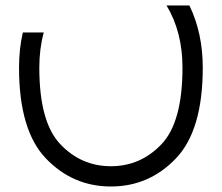

<svg xmlns="http://www.w3.org/2000/svg" viewBox="-20 -469 802 694"><path d="M138.2 -351.6Q122.1 -292.5 122.1 -224.6Q122.1 -27.8 197.8 52Q273.4 131.8 380.9 131.8Q488.3 131.8 564 52Q639.6 -27.8 639.6 -224.6Q639.6 -353.5 582 -449.2H664.6Q712.9 -349.6 712.9 -224.6Q712.9 2.4 615.7 103.8Q518.6 205.1 380.9 205.1Q243.2 205.1 146 103.8Q48.8 2.4 48.8 -224.6Q48.8 -292 62.5 -351.6Z"/></svg>

Font: Catrinity
Style: Regular
Weight: 400
Designer: Alexander Lange
Foundry: High-Logic / Made with FontCreator
Version: Version 2.090;May 20, 2024;FontCreator 15.0.0.2974 64-bit